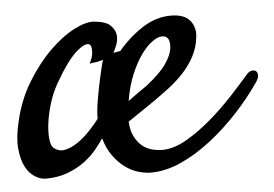

<svg xmlns="http://www.w3.org/2000/svg" viewBox="-54 -462 766 537"><g transform="rotate(-5 328.5 -193.5)"><path d="M221.7 -84Q213.9 -72.3 200.2 -55.2Q186.5 -38.1 166 -22.5Q145.5 -6.8 117.7 3.9Q89.8 14.6 54.7 14.6Q41 14.6 25.4 5.4Q9.8 -3.9 -1 -23.9Q-11.7 -43.9 -14.6 -75.7Q-17.6 -107.4 -6.8 -151.4Q6.8 -210.9 36.6 -259.8Q66.4 -308.6 101.6 -343.3Q136.7 -377.9 170.9 -395.5Q205.1 -413.1 227.5 -411.1Q260.7 -408.2 273.4 -395.5Q286.1 -382.8 287.6 -368.2Q289.1 -353.5 283.2 -339.4Q277.3 -325.2 274.4 -319.3Q279.3 -320.3 284.2 -321.3Q289.1 -322.3 293.9 -323.2Q325.2 -360.4 363.3 -384.8Q401.4 -409.2 442.4 -409.2Q479.5 -409.2 495.6 -390.6Q511.7 -372.1 508.8 -344.7Q505.9 -314.5 492.2 -289.1Q478.5 -263.7 459 -243.2Q439.5 -222.7 417.5 -206.1Q395.5 -189.5 376 -175.8Q354.5 -161.1 335 -147.9Q315.4 -134.8 299.8 -124Q300.8 -99.6 309.1 -83Q317.4 -66.4 329.1 -56.2Q340.8 -45.9 356 -41.5Q371.1 -37.1 386.7 -37.1Q418.9 -37.1 454.6 -57.6Q490.2 -78.1 524.9 -107.9Q559.6 -137.7 589.4 -169.9Q619.1 -202.1 639.6 -225.6Q646.5 -234.4 654.3 -235.8Q662.1 -237.3 666.5 -233.9Q670.9 -230.5 671.4 -222.7Q671.9 -214.8 665 -204.1Q635.7 -161.1 598.1 -120.6Q560.5 -80.1 519 -47.9Q477.5 -15.6 434.1 3.9Q390.6 23.4 349.6 23.4Q333 23.4 313.5 17.6Q293.9 11.7 276.4 -1.5Q258.8 -14.6 244.1 -35.2Q229.5 -55.7 221.7 -84ZM413.1 -353.5Q401.4 -353.5 385.3 -341.8Q369.1 -330.1 353.5 -308.1Q337.9 -286.1 324.7 -254.4Q311.5 -222.7 304.7 -181.6Q316.4 -190.4 329.6 -199.7Q342.8 -209 358.4 -219.7Q399.4 -252 415.5 -276.4Q431.6 -300.8 433.6 -318.4Q437.5 -353.5 413.1 -353.5ZM82 -71.3Q96.7 -57.6 114.7 -61Q132.8 -64.5 151.4 -77.1Q169.9 -89.8 186.5 -107.4Q203.1 -125 213.9 -139.6Q213.9 -162.1 218.3 -188Q222.7 -213.9 227.5 -237.3Q232.4 -260.7 236.8 -278.8Q241.2 -296.9 243.2 -302.7Q238.3 -300.8 232.4 -299.8Q227.5 -297.9 220.2 -297.4Q212.9 -296.9 205.1 -294.9Q212.9 -310.5 214.4 -320.8Q215.8 -331.1 214.8 -336.9Q213.9 -343.8 210.9 -347.7Q200.2 -356.4 173.3 -333.5Q146.5 -310.5 111.3 -249Q96.7 -223.6 87.9 -194.8Q79.1 -166 75.7 -140.6Q72.3 -115.2 74.2 -96.2Q76.2 -77.1 82 -71.3Z"/></g></svg>

Font: Satisfy
Style: Regular
Weight: 400
Designer: Font Diner, Inc
Foundry: Font Diner, Inc
Version: Version 1.001